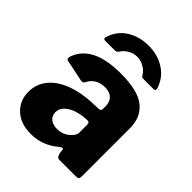

<svg xmlns="http://www.w3.org/2000/svg" viewBox="-211 -862 991 991"><g transform="rotate(45 284.0 -366.5)"><path d="M184 10Q110 10 66 -31Q22 -72 22 -136Q22 -193 58 -236.5Q94 -280 161.5 -304Q229 -328 321 -329L341 -330Q357 -330 357 -344V-363Q357 -396 338.5 -414Q320 -432 285 -432Q257 -432 233.5 -419.5Q210 -407 195 -379Q192 -373 189 -370.5Q186 -368 180 -368Q174 -368 170 -369L54 -393Q44 -395 44 -405Q44 -411 48 -422Q94 -540 293 -540Q418 -540 472 -496.5Q526 -453 526 -374V-25Q526 -10 522 -5Q518 0 505 0H384Q373 0 368 -8Q363 -16 360 -31L359 -46Q358 -55 352 -55Q346 -55 335 -46Q269 10 184 10ZM342 -247 326 -246Q299 -245 268.5 -235.5Q238 -226 216.5 -206.5Q195 -187 195 -160Q195 -134 213.5 -119Q232 -104 263 -104Q300 -104 329 -127Q357 -151 357 -171V-230Q357 -239 353.5 -243Q350 -247 342 -247ZM395 -602Q389 -602 385 -604Q381 -606 377 -614Q365 -634 341 -647.5Q317 -661 293 -661Q267 -661 244 -648Q221 -635 208 -615Q203 -607 198.5 -604.5Q194 -602 186 -602H115Q108 -602 105.5 -606.5Q103 -611 105 -617Q124 -679 175 -711Q226 -743 293 -743Q360 -743 410.5 -710.5Q461 -678 480 -619Q481 -616 481 -611Q481 -602 468 -602Z"/></g></svg>

Font: Libre Franklin ExtraBold
Style: Regular
Weight: 800
Designer: Pablo Impallari, Rodrigo Fuenzalida
Foundry: Impallari Type
Version: Version 1.002; ttfautohint (v1.5)